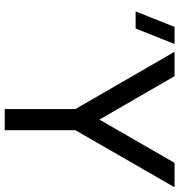

<svg xmlns="http://www.w3.org/2000/svg" viewBox="7 -767 760 814"><g transform="rotate(90 387.0 -360.0)"><path d="M442.5 0V-299.5L199.5 -720H303L487 -401.5L670.5 -720H774L532 -299.5V0ZM101 -555H28.5L94 -720H166.5Z"/></g></svg>

Font: Vela Sans Med
Style: Regular
Weight: 500
Designer: Principal design: Mikhail Sharanda - project Manrope.
Design modification: Ravid Balaliev
Foundry: Mikhail Sharanda
Version: Version 1.001